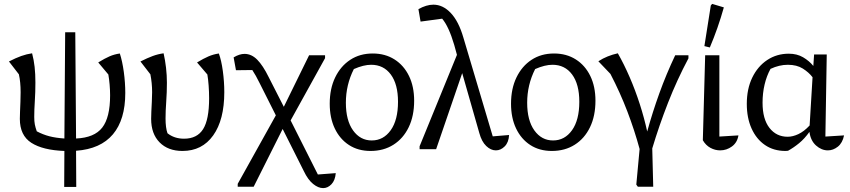

<svg xmlns="http://www.w3.org/2000/svg" viewBox="-20 -767 4371 987"><path d="M310 194 311 9Q200 5 141 -33Q82 -71 82 -156Q82 -170 83 -193.5Q84 -217 85 -244Q86 -271 86 -293Q86 -346 77 -385L26 -451Q61 -469 89 -479Q117 -489 145 -493Q154 -459 158 -423Q162 -387 162 -342Q162 -293 159 -247.5Q156 -202 156 -166Q156 -143 159 -127.5Q162 -112 169 -92Q201 -75 234 -66.5Q267 -58 311 -55L315 -601H367L371 -55Q465 -59 505.5 -111Q546 -163 546 -277Q546 -304 543.5 -332.5Q541 -361 537 -384L485 -446Q519 -467 543.5 -477.5Q568 -488 596 -492Q609 -452 616.5 -397Q624 -342 624 -289Q624 -152 560.5 -76.5Q497 -1 371 8L372 194Z M918 9Q844 9 800.5 -35Q757 -79 757 -156Q757 -170 758 -193.5Q759 -217 760.5 -244Q762 -271 762 -293Q762 -340 753 -385L702 -451Q738 -469 765 -479Q792 -489 821 -493Q829 -458 833.5 -419Q838 -380 838 -342Q838 -293 834.5 -244.5Q831 -196 831 -158Q831 -110 841 -82Q876 -54 926 -54Q993 -54 1024 -103Q1055 -152 1055 -262Q1055 -294 1052.5 -327.5Q1050 -361 1046 -384L993 -446Q1026 -466 1051.5 -477Q1077 -488 1105 -492Q1118 -457 1125.5 -402Q1133 -347 1133 -293Q1133 -151 1076 -71Q1019 9 918 9Z M1202 193V178L1398 -174L1315 -339Q1295 -380 1277 -407L1193 -406L1181 -472Q1211 -490 1237 -490Q1273 -490 1302.5 -460Q1332 -430 1361 -371L1439 -218L1569 -483H1651V-468L1474 -148L1614 130L1706 123Q1703 160 1684 180Q1665 200 1641 200Q1616 200 1589.5 178.5Q1563 157 1542 113L1433 -104L1284 193Z M1885 9Q1821 9 1774 -21.5Q1727 -52 1701 -106.5Q1675 -161 1675 -234Q1675 -311 1703 -369Q1731 -427 1780.5 -459.5Q1830 -492 1896 -492Q1960 -492 2008 -461.5Q2056 -431 2082.5 -376.5Q2109 -322 2109 -249Q2109 -171 2081 -113Q2053 -55 2002.5 -23Q1952 9 1885 9ZM1891 -45Q1951 -45 1988.5 -97.5Q2026 -150 2026 -244Q2026 -334 1989 -384Q1952 -434 1888 -434Q1849 -434 1799 -412Q1758 -331 1758 -239Q1758 -148 1795 -96.5Q1832 -45 1891 -45Z M2513 -66 2597 -73Q2595 -35 2574.5 -14.5Q2554 6 2529 6Q2503 6 2479.5 -16.5Q2456 -39 2444 -83L2356 -391L2222 0H2137V-15L2329 -485L2315 -536Q2287 -631 2253 -671L2142 -656L2131 -720Q2172 -743 2208 -743Q2257 -743 2297.5 -700Q2338 -657 2362 -574Z M2817 9Q2753 9 2706 -21.5Q2659 -52 2633 -106.5Q2607 -161 2607 -234Q2607 -311 2635 -369Q2663 -427 2712.5 -459.5Q2762 -492 2828 -492Q2892 -492 2940 -461.5Q2988 -431 3014.5 -376.5Q3041 -322 3041 -249Q3041 -171 3013 -113Q2985 -55 2934.5 -23Q2884 9 2817 9ZM2823 -45Q2883 -45 2920.5 -97.5Q2958 -150 2958 -244Q2958 -334 2921 -384Q2884 -434 2820 -434Q2781 -434 2731 -412Q2690 -331 2690 -239Q2690 -148 2727 -96.5Q2764 -45 2823 -45Z M3338 193H3259L3251 182L3268 -1Q3242 -97 3205 -194Q3168 -291 3118 -387L3056 -452Q3079 -467 3104 -477Q3129 -487 3156 -493Q3188 -437 3217 -370Q3246 -303 3269 -231.5Q3292 -160 3307 -91Q3334 -189 3369.5 -287.5Q3405 -386 3451 -483H3519V-467Q3460 -356 3414 -238.5Q3368 -121 3333 -4Z M3593 -46 3605 -483H3678V-65L3776 -71Q3770 -34 3742.5 -14Q3715 6 3682 6Q3656 6 3632 -7Q3608 -20 3593 -46ZM3629 -523 3601 -530 3634 -739 3641 -747 3701 -729Q3671 -622 3629 -523Z M4031 8Q4025 9 4018 9Q3957 9 3912.5 -21.5Q3868 -52 3843.5 -106.5Q3819 -161 3819 -233Q3819 -310 3847 -368Q3875 -426 3924 -458.5Q3973 -491 4035 -491Q4077 -491 4108.5 -472.5Q4140 -454 4161 -428L4165 -487H4230L4223 -65L4319 -71Q4311 -32 4287 -13Q4263 6 4236 6Q4203 6 4175 -19Q4147 -44 4141 -89Q4116 -54 4088 -31Q4060 -8 4031 8ZM3900 -239Q3900 -155 3935.5 -109.5Q3971 -64 4029 -64Q4055 -64 4084 -77.5Q4113 -91 4142 -122L4157 -370Q4138 -395 4107 -414.5Q4076 -434 4030 -434Q3986 -434 3941 -413Q3921 -377 3910.5 -332.5Q3900 -288 3900 -239Z"/></svg>

Font: Piazzolla
Style: Regular
Weight: 400
Designer: Juan Pablo del Peral
Foundry: Huerta Tipografica
Version: Version 1.330